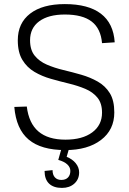

<svg xmlns="http://www.w3.org/2000/svg" viewBox="-20 -727 631 939"><path d="M300 7Q181 7 120 -44.5Q59 -96 50 -204L111 -206Q121 -124 168 -84Q215 -44 300 -44Q383 -44 431 -79.5Q479 -115 479 -176Q479 -222 456.5 -249.5Q434 -277 397 -292.5Q360 -308 316.5 -318.5Q273 -329 229 -341.5Q185 -354 148.5 -375.5Q112 -397 89.5 -434Q67 -471 67 -530Q67 -614 127.5 -660.5Q188 -707 297 -707Q412 -707 473.5 -660Q535 -613 541 -520L479 -516Q473 -587 428.5 -621.5Q384 -656 297 -656Q217 -656 172 -623Q127 -590 127 -530Q127 -483 149.5 -455Q172 -427 209 -411Q246 -395 290 -384.5Q334 -374 377.5 -361.5Q421 -349 458 -328Q495 -307 517 -271.5Q539 -236 539 -177Q539 -92 474 -42.5Q409 7 300 7ZM283 192Q242 192 220 171Q198 150 198 109L237 105Q237 128 248.5 140.5Q260 153 280 153Q301 153 312.5 141Q324 129 324 109Q324 91 309 77Q294 63 265 55L280 2H317L306 40Q334 51 350.5 71.5Q367 92 367 116Q367 150 343.5 171Q320 192 283 192Z"/></svg>

Font: Pathway Extreme 28pt ExtraLight
Style: Regular
Weight: 250
Designer: Eduardo Rodriguez Tunni
Foundry: Eduardo Rodriguez Tunni
Version: Version 1.001;gftools[0.9.26]